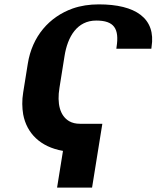

<svg xmlns="http://www.w3.org/2000/svg" viewBox="-20 -741 716 878"><path d="M86 -318C80 -282 81 -248 86 -218C102 -132 164 -69 268 -51L241 117H401L448 -175H346C326 -175 310 -179 296 -187C254 -212 240 -267 252 -340L275 -484C289 -574 333 -647 420 -647C502 -647 526 -610 513 -526L512 -518H672L673 -526C694 -658 599 -721 432 -721C389 -721 349 -715 312 -702C206 -664 127 -576 107 -449Z"/></svg>

Font: Aerodynamic
Style: BdObl
Weight: 500
Designer: Google
Version: Version 2.000980; 2014